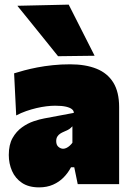

<svg xmlns="http://www.w3.org/2000/svg" viewBox="-20 -796 565 830"><path d="M149 14Q104 14 75 -5.5Q46 -25 32 -57Q18 -89 18 -126Q18 -170.5 34.2 -199.2Q50.5 -228 75 -245.5Q99.5 -263 125.5 -271.8Q151.5 -280.5 171 -284L299 -308Q299.5 -316.5 291.5 -323.5Q283.5 -330.5 265.5 -334.8Q247.5 -339 218 -339Q201 -339 180.5 -336.5Q160 -334 137.8 -328.8Q115.5 -323.5 93.2 -315.8Q71 -308 50 -297L41 -479Q60 -485 85.2 -491.8Q110.5 -498.5 141.2 -504.5Q172 -510.5 207.8 -514.2Q243.5 -518 283 -518Q349.5 -518 397 -499Q444.5 -480 469.8 -439.2Q495 -398.5 495 -333Q495 -307 495 -271.5Q495 -236 495 -212V-190Q495 -148 495 -100Q495 -52 495 0H316L301 -73H287Q274.5 -49 255.2 -29.2Q236 -9.5 209.5 2.2Q183 14 149 14ZM253 -153Q260 -153 267.2 -156.5Q274.5 -160 281 -165.8Q287.5 -171.5 293 -179V-250Q289 -245.5 284.5 -241.8Q280 -238 273 -234.2Q266 -230.5 255 -226Q247.5 -223 240.2 -218.2Q233 -213.5 228 -205.8Q223 -198 223 -186Q223 -169 232.8 -161Q242.5 -153 253 -153ZM231 -553Q203.5 -587.5 174.5 -623.2Q145.5 -659 115.8 -696Q86 -733 55 -771L277 -776Q305 -720.5 333 -665.5Q361 -610.5 389 -555Z"/></svg>

Font: Commissioner Thin Black
Style: Regular
Weight: 900
Version: Version 1.000